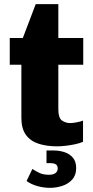

<svg xmlns="http://www.w3.org/2000/svg" viewBox="-20 -694 449 925"><path d="M255 11Q205 11 166 -1.5Q127 -14 105 -44Q83 -74 83 -126V-382H27V-511H90L152 -674H261V-511H381V-382H261V-169Q261 -125 279 -113Q297 -101 318 -101Q329 -101 348.5 -104.5Q368 -108 380 -113V-11Q365 -4 341.5 1Q318 6 295 8.5Q272 11 255 11ZM221 211Q190 211 160 202.5Q130 194 108 178L136 120Q151 130 169.5 139Q188 148 217 148Q236 148 247 140Q258 132 258 118Q258 103 248.5 97.5Q239 92 226 92H204V31H238Q266 31 290.5 39Q315 47 331 65.5Q347 84 347 116Q347 150 328 171Q309 192 280 201.5Q251 211 221 211Z"/></svg>

Font: Chivo Medium ExtraBold
Style: Regular
Weight: 800
Version: Version 2.002